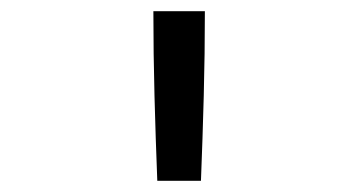

<svg xmlns="http://www.w3.org/2000/svg" viewBox="-20 -792 640 343"><path d="M261 -469Q258 -545 256 -620.5Q254 -696 254 -772H346Q346 -696 344 -620.5Q342 -545 339 -469Z"/></svg>

Font: Monocode
Style: Regular
Weight: 400
Designer: Belleve Invis
Foundry: Belleve Invis
Version: Version 16.1.0; ttfautohint (v1.8.4)